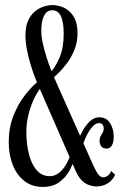

<svg xmlns="http://www.w3.org/2000/svg" viewBox="-20 -729 496 758"><path d="M361.5 7Q335.5 7 314.8 -6.8Q294 -20.5 279.5 -52.5L131 -392Q126 -403 117.5 -425Q109 -447 100.5 -475.2Q92 -503.5 86.2 -533.2Q80.5 -563 80.5 -590Q80.5 -624.5 91 -647.5Q101.5 -670.5 118 -684Q134.5 -697.5 153 -703.2Q171.5 -709 187 -709Q202 -709 219.2 -703.8Q236.5 -698.5 251.8 -686Q267 -673.5 276.5 -652Q286 -630.5 286 -598Q286 -562.5 274 -532.8Q262 -503 245.2 -480.5Q228.5 -458 213.2 -443.2Q198 -428.5 191.5 -422.5L179.5 -443.5Q198 -462.5 214.8 -501Q231.5 -539.5 231.5 -596Q231.5 -641.5 220.5 -665Q209.5 -688.5 186.5 -688.5Q165 -688.5 154 -667.2Q143 -646 143 -606.5Q143 -583.5 149.5 -555.5Q156 -527.5 164.5 -501Q173 -474.5 180.2 -456Q187.5 -437.5 189 -433.5L348 -76.5Q361 -48.5 369.5 -38.8Q378 -29 388.5 -29Q397 -29 405.8 -35.8Q414.5 -42.5 419 -54L434.5 -39Q425 -17.5 405.2 -5.2Q385.5 7 361.5 7ZM148.5 9Q106 9 75.8 -14.8Q45.5 -38.5 30 -78.8Q14.5 -119 14.5 -168.5Q14.5 -224.5 33 -271.8Q51.5 -319 79.8 -355Q108 -391 137 -413L150 -393Q134 -377 118.8 -347.8Q103.5 -318.5 93.8 -282Q84 -245.5 84 -208.5Q84 -162 93.8 -122.2Q103.5 -82.5 124 -58Q144.5 -33.5 177 -33.5Q196.5 -33.5 212.8 -46.5Q229 -59.5 241 -80Q253 -100.5 259.5 -122L273 -100.5Q267.5 -80 253.5 -54.2Q239.5 -28.5 214 -9.8Q188.5 9 148.5 9ZM400.5 -142.5Q386 -142.5 379.5 -151.8Q373 -161 373 -174Q373 -184 377.2 -191.5Q381.5 -199 385.5 -205.8Q389.5 -212.5 389.5 -220.5Q389.5 -231 385 -237Q380.5 -243 370.5 -243Q357.5 -243 344.5 -228.2Q331.5 -213.5 321.5 -193Q311.5 -172.5 306.5 -154.5L287.5 -173Q294 -190 305.8 -211.8Q317.5 -233.5 334.5 -249.8Q351.5 -266 371.5 -266Q400.5 -266 414.8 -242.8Q429 -219.5 429 -189Q429 -167.5 421.8 -155Q414.5 -142.5 400.5 -142.5Z"/></svg>

Font: Imbue 48pt
Style: Regular
Weight: 400
Designer: Tyler Finck
Foundry: Etcetera Type Company
Version: Version 1.102